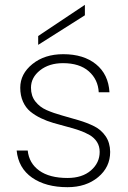

<svg xmlns="http://www.w3.org/2000/svg" viewBox="-20 -777 537 805"><path d="M441.9 -140.1Q441.9 -76.2 391.4 -34.2Q340.8 7.8 263.2 7.8Q171.9 7.8 114.5 -32.2Q57.1 -72.3 49.8 -146H96.2Q101.6 -92.8 144.5 -61.8Q187.5 -30.8 263.2 -30.8Q324.7 -30.8 361.3 -62.5Q397.9 -94.2 397.9 -140.1Q397.9 -164.1 386.5 -181.9Q375 -199.7 355.7 -210.9Q336.4 -222.2 311.5 -230.7Q286.6 -239.3 259 -246.3Q231.4 -253.4 203.9 -261.5Q176.3 -269.5 151.4 -281.5Q126.5 -293.5 107.2 -309.3Q87.9 -325.2 76.4 -350.8Q64.9 -376.5 64.9 -409.2Q64.9 -467.3 116 -508.5Q167 -549.8 245.1 -549.8Q330.6 -549.8 382.6 -507.6Q434.6 -465.3 439 -390.1H394Q391.1 -443.8 352.3 -478Q313.5 -512.2 244.1 -512.2Q186 -512.2 147.9 -482.2Q109.9 -452.1 109.9 -409.2Q109.9 -375 128.2 -351.6Q146.5 -328.1 175.5 -315.4Q204.6 -302.7 239.7 -293Q274.9 -283.2 310.3 -272.7Q345.7 -262.2 375 -247.6Q404.3 -232.9 422.9 -205.8Q441.4 -178.7 441.9 -140.1ZM140.1 -626 335.9 -756.8V-712.9L140.1 -588.9Z"/></svg>

Font: SVN-Poppins ExtraLight
Style: Regular
Weight: 200
Designer: Ninad Kale (Devanagari), Jonny Pinhorn (Latin)
Foundry: Indian Type Foundry
Version: Version 3.002 2017